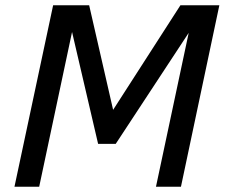

<svg xmlns="http://www.w3.org/2000/svg" viewBox="-20 -710 863 730"><path d="M35 0 182 -690H319L420 -249L386 -255L666 -690H814L668 0H573L707 -630L723 -624L420 -163H353L244 -631H263L129 0Z"/></svg>

Font: Radio Canada
Style: Italic
Weight: 400
Italic angle: -12°
Designer: Charles Daoud, Etienne Aubert Bonn, Alexandre Saumier Demers, Jacques Le Bailly
Foundry: Radio-Canada
Version: Version 2.104;gftools[0.9.28.dev5+ged2979d]